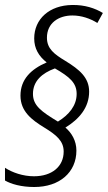

<svg xmlns="http://www.w3.org/2000/svg" viewBox="-20 -780 432 769"><path d="M117 -31C219 -31 286 -90 286 -177C286 -216 267 -248 242 -269C297 -303 337 -349 337 -413C337 -469 299 -501 242 -536C197 -563 168 -585 168 -629C168 -688 215 -718 270 -718C306 -718 341 -706 370 -688L392 -728C361 -747 319 -761 269 -760C178 -759 117 -704 117 -626C117 -586 135 -555 167 -530C104 -503 62 -462 62 -397C62 -334 107 -300 156 -270C205 -240 235 -216 235 -173C235 -113 188 -74 116 -74C72 -74 29 -89 0 -108V-57C24 -43 65 -31 117 -31ZM212 -293C146 -333 112 -357 112 -404C112 -455 148 -487 200 -506C259 -472 287 -448 287 -404C287 -357 256 -320 212 -293Z"/></svg>

Font: Noto Sans Condensed Light
Style: Italic
Weight: 300
Width: 3
Italic angle: -12°
Designer: Monotype Design Team
Foundry: Monotype Imaging Inc.
Version: Version 2.013